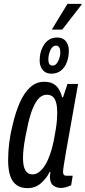

<svg xmlns="http://www.w3.org/2000/svg" viewBox="-20 -961 442 993"><path d="M122 12Q89 12 66.5 -3.5Q44 -19 33 -51Q22 -83 22 -133Q22 -177 28 -224.5Q34 -272 46 -318Q61 -382 83 -431.5Q105 -481 136 -509.5Q167 -538 208 -538Q238 -538 256 -527.5Q274 -517 285 -498.5Q296 -480 301 -458H306L329 -527H384L361 -399Q357 -374 350 -336Q343 -298 335.5 -255Q328 -212 321 -173Q314 -134 310 -107Q306 -80 306 -73Q306 -62 310 -57Q314 -52 325 -52H356L348 -3Q336 3 322 7Q308 11 295 11Q272 11 255.5 -1.5Q239 -14 238 -46Q238 -51 239 -57Q240 -63 241 -70L237 -72Q221 -39 192 -13.5Q163 12 122 12ZM148 -59Q166 -59 182.5 -71.5Q199 -84 213 -106.5Q227 -129 238.5 -161.5Q250 -194 258 -233Q265 -269 269 -295Q273 -321 274.5 -341Q276 -361 276 -378Q276 -409 270.5 -429.5Q265 -450 253.5 -460.5Q242 -471 222 -471Q200 -471 182.5 -454Q165 -437 151 -404Q137 -371 126 -324Q117 -284 111 -251.5Q105 -219 102 -193Q99 -167 99 -144Q99 -100 111.5 -79.5Q124 -59 148 -59ZM245 -580Q217 -580 201 -599Q185 -618 185 -648Q185 -696 209 -731.5Q233 -767 276 -767Q305 -767 320.5 -748Q336 -729 336 -698Q336 -667 326 -640Q316 -613 296 -596.5Q276 -580 245 -580ZM252 -622Q265 -622 273.5 -633Q282 -644 287 -659.5Q292 -675 292 -690Q292 -706 286.5 -715.5Q281 -725 270 -725Q257 -725 248 -713.5Q239 -702 234.5 -685.5Q230 -669 230 -653Q230 -639 235 -630.5Q240 -622 252 -622ZM248 -808 329 -941H402V-937L302 -808Z"/></svg>

Font: Archivo ExtraCondensed
Style: Italic
Weight: 400
Width: 2
Italic angle: -10°
Designer: Hector Gatti
Foundry: Omnibus-Type
Version: Version 2.001